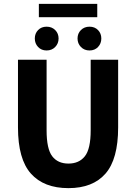

<svg xmlns="http://www.w3.org/2000/svg" viewBox="-20 -961 705 993"><path d="M334 12Q207 12 140 -63Q73 -138 73 -302V-652H221V-287Q221 -191 250 -153Q279 -115 334 -115Q389 -115 419 -153Q449 -191 449 -287V-652H591V-302Q591 -138 525.5 -63Q460 12 334 12ZM221 -700Q194 -700 177 -718Q160 -736 160 -762Q160 -788 177 -805.5Q194 -823 221 -823Q248 -823 265.5 -805.5Q283 -788 283 -762Q283 -736 265.5 -718Q248 -700 221 -700ZM181 -872V-941H483V-872ZM443 -700Q416 -700 398.5 -718Q381 -736 381 -762Q381 -788 398.5 -805.5Q416 -823 443 -823Q470 -823 487 -805.5Q504 -788 504 -762Q504 -736 487 -718Q470 -700 443 -700Z"/></svg>

Font: Giro Regular
Style: Bold
Weight: 700
Designer: Paul D. Hunt
Foundry: Adobe Systems Incorporated
Version: Version 1.000;PS 1.0;hotconv 1.0.88;makeotf.lib2.5.647800